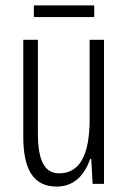

<svg xmlns="http://www.w3.org/2000/svg" viewBox="-20 -679 472 709"><path d="M328 -659H105V-616H328ZM364 -532H311V-240C311 -103 273 -39 198 -39C146 -39 120 -84 120 -185V-532H66V-173C66 -56 102 10 189 10C257 10 294 -37 313 -92H317L322 0H364Z"/></svg>

Font: Noto Sans Georgian ExtraCondensed Light
Style: Regular
Weight: 300
Width: 2
Designer: Monotype Design Team, Akaki Razmadze
Foundry: Google LLC
Version: Version 2.005